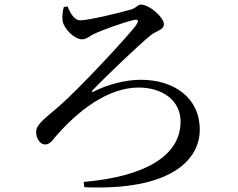

<svg xmlns="http://www.w3.org/2000/svg" viewBox="-20 -780 1040 840"><path d="M259 -749C254 -731 251 -706 254 -688C259 -656 304 -608 339 -608C358 -608 372 -622 390 -631C430 -650 524 -683 563 -692C588 -698 588 -688 574 -668C534 -615 324 -389 237 -314C181 -265 138 -237 138 -203C138 -172 157 -148 177 -148C196 -148 206 -161 221 -180C319 -294 451 -397 586 -397C693 -397 770 -339 770 -248C770 -97 612 -7 346 16L349 39C720 55 854 -76 854 -213C854 -351 743 -431 596 -431C531 -431 452 -411 391 -380C381 -375 378 -378 386 -386C425 -428 590 -587 641 -627C662 -644 697 -649 697 -674C697 -704 634 -760 596 -760C583 -760 577 -746 555 -739C520 -728 369 -691 331 -691C305 -691 288 -722 275 -752Z"/></svg>

Font: Noto Serif CJK JP Medium
Style: Regular
Weight: 500
Designer: Ryoko NISHIZUKA 西塚涼子 (kana & ideographs); Frank Grießhammer (Latin, Greek & Cyrillic); Wenlong ZHANG 张文龙 (bopomofo); San
Foundry: Adobe Systems Incorporated
Version: Version 1.000;PS 1;hotconv 16.6.53;makeotf.lib2.5.65590